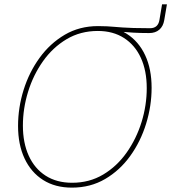

<svg xmlns="http://www.w3.org/2000/svg" viewBox="-20 -858 792 888"><path d="M431.2 -717.8 434.1 -737.3Q458 -737.3 475.3 -736.3Q492.7 -735.4 508.8 -733.9Q524.9 -732.4 545.9 -731Q566.9 -729.5 597.4 -728.5Q627.9 -727.5 673.8 -727.5Q710.9 -727.5 717.3 -765.1L729.5 -837.9H752L739.7 -765.1Q734.9 -736.3 716.8 -720.7Q698.7 -705.1 669.9 -705.1Q628.4 -705.1 596.7 -707Q564.9 -709 538.6 -711.4Q512.2 -713.9 486.6 -715.8Q460.9 -717.8 431.2 -717.8ZM312.5 9.8Q234.9 9.8 179.2 -25.6Q123.5 -61 93.5 -125.2Q63.5 -189.5 63.5 -275.4Q63.5 -359.9 89.1 -441.9Q114.7 -523.9 163.1 -590.6Q211.4 -657.2 279.5 -697.3Q347.7 -737.3 433.1 -737.3Q510.3 -737.3 565.9 -701.9Q621.6 -666.5 651.4 -602.5Q681.2 -538.6 681.2 -452.1Q681.2 -368.2 655.8 -285.9Q630.4 -203.6 582.5 -137Q534.7 -70.3 466.6 -30.3Q398.4 9.8 312.5 9.8ZM313.5 -12.7Q393.6 -12.7 457.3 -50.8Q521 -88.9 565.9 -152.6Q610.8 -216.3 634.8 -293.7Q658.7 -371.1 658.7 -450.2Q658.7 -530.8 631.6 -590.1Q604.5 -649.4 553.7 -682.1Q502.9 -714.8 432.6 -714.8Q352.1 -714.8 288.1 -676.8Q224.1 -638.7 179 -575Q133.8 -511.2 109.9 -433.6Q85.9 -356 85.9 -276.9Q85.9 -197.3 113 -137.7Q140.1 -78.1 191.2 -45.4Q242.2 -12.7 313.5 -12.7Z"/></svg>

Font: Inter 24pt Thin
Style: Italic
Weight: 250
Italic angle: -9.3988°
Version: Version 4.001;git-66647c0bb